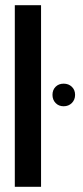

<svg xmlns="http://www.w3.org/2000/svg" viewBox="-20 -719 319 739"><path d="M37 -699H138V0H37ZM182 -354Q182 -373 194 -385Q206 -397 225 -397Q244 -397 256.5 -385Q269 -373 269 -354Q269 -335 256.5 -322.5Q244 -310 225 -310Q206 -310 194 -322.5Q182 -335 182 -354Z"/></svg>

Font: Moniqa Extra Bold Narrow Heading
Style: Regular
Weight: 800
Width: 4
Designer: Rajesh Rajput
Foundry: Rajesh Rajput
Version: Version 1.000;December 15, 2022;FontCreator 14.0.0.2794 32-b